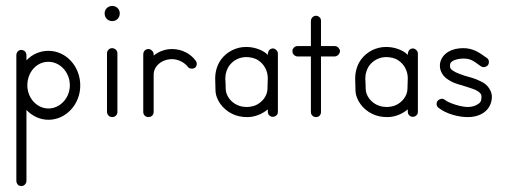

<svg xmlns="http://www.w3.org/2000/svg" viewBox="-20 -394 1713 646"><path d="M51 -226C42 -226 35 -218 35 -208V214C35 221 38 226 43 230C46 231 49 232 52 232C55 232 58 231 60 230C66 226 69 221 69 214V-24C88 -4 114 9 143 9C202 9 250 -43 250 -106V-107C250 -171 202 -223 143 -223C114 -223 88 -211 69 -191V-208C69 -213 67 -218 64 -221C61 -224 56 -226 52 -226ZM142 -186H143C182 -186 215 -151 215 -107C215 -64 182 -29 143 -29C104 -29 72 -64 72 -107C72 -151 103 -186 142 -186Z M357 -232C348 -232 340 -224 340 -215V-17C340 -11 344 -5 349 -2C352 -1 355 0 358 0C361 0 364 -1 366 -2C372 -5 375 -11 375 -17V-215C375 -219 373 -224 370 -227C366 -230 362 -232 357 -232ZM383 -349C383 -363 372 -374 358 -374C343 -374 332 -363 332 -349C332 -334 343 -323 358 -323C372 -323 383 -334 383 -349Z M479 -229C469 -229 462 -221 462 -211V-17C462 -11 465 -5 471 -2C474 -1 477 0 479 0C482 0 485 -1 488 -2C494 -5 497 -11 497 -17V-143C497 -172 525 -195 559 -195C580 -195 602 -183 612 -169C615 -165 620 -163 626 -163C629 -163 633 -164 636 -166C640 -169 642 -174 642 -180C642 -183 641 -186 639 -189C622 -213 592 -229 559 -229C535 -229 513 -220 497 -207V-211C497 -216 495 -220 492 -223C488 -227 484 -229 479 -229Z M807 -236C775 -236 743 -220 724 -194C710 -175 704 -152 704 -129C704 -117 705 -104 705 -92C705 -58 730 -26 761 -11C777 -3 795 0 812 0C837 0 862 -10 881 -26C881 -20 880 -12 885 -7C888 -3 893 -1 898 -1C903 -1 908 -3 912 -8C915 -11 915 -16 915 -21V-214C915 -223 906 -231 898 -231C896 -231 895 -231 893 -230C885 -228 881 -219 881 -211C881 -207 876 -214 875 -215C856 -229 832 -236 808 -236ZM807 -202C822 -202 837 -199 849 -191C869 -178 881 -155 881 -131C881 -120 880 -108 880 -96C880 -71 861 -48 838 -39C829 -36 820 -34 810 -34C806 -34 801 -35 797 -35C772 -39 750 -56 742 -80C739 -89 739 -100 739 -110C739 -123 738 -122 738 -128C738 -137 739 -145 742 -154C749 -178 771 -197 797 -201C800 -201 804 -202 807 -202Z M1043 -341C1034 -341 1026 -333 1026 -323V-239H981C975 -239 969 -236 966 -230C964 -228 964 -225 964 -222C964 -219 964 -216 966 -213C969 -208 975 -204 981 -204H1026V-17C1026 -11 1029 -5 1035 -2C1037 -1 1040 0 1043 0C1046 0 1049 -1 1052 -2C1057 -5 1060 -11 1060 -17V-204H1106C1112 -204 1118 -208 1121 -213C1123 -216 1124 -219 1124 -222C1124 -225 1123 -228 1121 -230C1118 -236 1112 -239 1106 -239H1060V-323C1060 -328 1059 -333 1055 -336C1052 -339 1048 -341 1043 -341Z M1278 -236C1246 -236 1214 -220 1195 -194C1181 -175 1175 -152 1175 -129C1175 -117 1176 -104 1176 -92C1176 -58 1201 -26 1232 -11C1248 -3 1266 0 1283 0C1308 0 1333 -10 1352 -26C1352 -20 1351 -12 1356 -7C1359 -3 1364 -1 1369 -1C1374 -1 1379 -3 1383 -8C1386 -11 1386 -16 1386 -21V-214C1386 -223 1377 -231 1369 -231C1367 -231 1366 -231 1364 -230C1356 -228 1352 -219 1352 -211C1352 -207 1347 -214 1346 -215C1327 -229 1303 -236 1279 -236ZM1278 -202C1293 -202 1308 -199 1320 -191C1340 -178 1352 -155 1352 -131C1352 -120 1351 -108 1351 -96C1351 -71 1332 -48 1309 -39C1300 -36 1291 -34 1281 -34C1277 -34 1272 -35 1268 -35C1243 -39 1221 -56 1213 -80C1210 -89 1210 -100 1210 -110C1210 -123 1209 -122 1209 -128C1209 -137 1210 -145 1213 -154C1220 -178 1242 -197 1268 -201C1271 -201 1275 -202 1278 -202Z M1539 -232C1522 -232 1504 -229 1489 -220C1473 -211 1460 -194 1460 -173C1460 -152 1473 -135 1488 -126C1502 -116 1519 -111 1534 -107C1549 -102 1567 -97 1581 -91C1588 -87 1593 -84 1596 -80C1599 -76 1600 -73 1600 -68C1600 -54 1596 -48 1587 -43C1579 -37 1565 -34 1554 -34C1531 -34 1490 -47 1477 -58C1472 -62 1466 -63 1460 -60C1457 -59 1449 -55 1449 -44C1449 -39 1451 -34 1456 -31C1481 -11 1522 0 1554 0C1570 0 1589 -3 1606 -14C1622 -24 1635 -44 1635 -68C1635 -82 1629 -93 1622 -102C1615 -111 1605 -117 1596 -121C1577 -131 1557 -135 1544 -139C1529 -144 1515 -149 1506 -155C1497 -160 1494 -164 1494 -173C1494 -182 1497 -185 1505 -190C1513 -194 1527 -197 1539 -197C1564 -197 1573 -189 1598 -171C1601 -169 1604 -168 1608 -168C1613 -168 1618 -171 1622 -175C1624 -178 1625 -182 1625 -185C1625 -191 1623 -196 1618 -199C1593 -217 1572 -232 1539 -232Z"/></svg>

Font: LetsTrace
Style: basic
Weight: 500
Version: Version 002.000